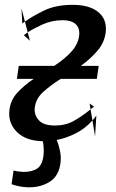

<svg xmlns="http://www.w3.org/2000/svg" viewBox="-20 -588 491 813"><path d="M95.5 205Q74 204 57.8 200.2Q41.5 196.5 29 192L37.5 134Q47 136.5 59.8 138.2Q72.5 140 79 140Q116.5 140 137.8 125.5Q159 111 164 71.5Q167.5 43.5 161.5 10Q89.5 8.5 52 -28.8Q14.5 -66 19.5 -118.5Q23.5 -163 53 -195Q82.5 -227 122.5 -254H51.5L59.5 -309H209.5Q258 -341 285 -372.5Q312 -404 315.5 -440Q318 -471 299.2 -486.8Q280.5 -502.5 246 -502.5Q200 -502.5 160.2 -484.5Q120.5 -466.5 97.5 -451L106.5 -415.5L81 -439Q88.5 -445 97.5 -451L85.5 -496.5Q117.5 -519.5 166.8 -543.5Q216 -567.5 288.5 -567.5Q357.5 -567.5 395 -537.8Q432.5 -508 428 -455Q423.5 -409 392.8 -373.2Q362 -337.5 322 -309H398L390 -254H237Q194 -227 162.2 -198Q130.5 -169 127 -129Q124.5 -101 144.5 -78.8Q164.5 -56.5 213 -56.5Q257.5 -56.5 292 -75.8Q326.5 -95 363.5 -125L359.5 -149.5L378 -136.5Q369.5 -129.5 363.5 -125L371.5 -78Q340.5 -43.5 300.5 -23.2Q260.5 -3 220.5 4.5Q229 26.5 234 50.5Q239 74.5 236.5 99Q230 157.5 189.8 182.2Q149.5 207 95.5 205ZM71 -552.5 85.5 -496.5Q82.5 -494.5 79.8 -492.5Q77 -490.5 74.5 -488.5ZM388 -99 382.5 -10.5 371.5 -78Q380.5 -88 388 -99Z"/></svg>

Font: Merriweather
Style: Italic
Weight: 400
Italic angle: -7.8°
Designer: Eben Sorkin
Foundry: Eben Sorkin
Version: Version 2.100